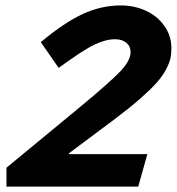

<svg xmlns="http://www.w3.org/2000/svg" viewBox="-20 -690 654 710"><path d="M3.9 0V-69.8L272 -291Q387.2 -386.2 425 -426.3Q462.9 -466.3 462.9 -497.1Q462.9 -518.6 447.3 -531.7Q431.6 -544.9 405.8 -544.9Q371.1 -544.9 329.6 -525.1Q288.1 -505.4 196.8 -439L130.9 -534.2Q219.2 -607.9 287.4 -638.9Q355.5 -669.9 426.8 -669.9Q475.6 -669.9 517.8 -651.1Q560.1 -632.3 586.9 -595.5Q613.8 -558.6 613.8 -511.2Q613.8 -490.2 609.9 -472.9Q606 -455.6 593.5 -432.1Q581.1 -408.7 558.6 -383.5Q536.1 -358.4 497.6 -324.5Q459 -290.5 404.8 -250L234.9 -123V-120.1H524.9L491.2 0Z"/></svg>

Font: IntelOne Mono Bold
Style: Italic
Weight: 700
Italic angle: -16°
Designer: Fred Shallcrass
Foundry: Frere-Jones Type LLC
Version: Version 1.200;hotconv 1.1.0;makeotfexe 2.6.0;FJTRelease1.2